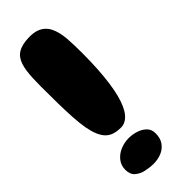

<svg xmlns="http://www.w3.org/2000/svg" viewBox="-231 -681 749 749"><g transform="rotate(-45 143.0 -306.5)"><path d="M125.5 -150Q104 -150 87.8 -155.2Q71.5 -160.5 60 -172.5Q48.5 -184.5 40.8 -203.2Q33 -222 28.2 -248.2Q23.5 -274.5 21.2 -309.5Q19 -344.5 18.2 -388.2Q17.5 -432 17.5 -486Q17.5 -509.5 18.5 -529.8Q19.5 -550 21.8 -567Q24 -584 28.8 -598Q33.5 -612 41 -622.2Q48.5 -632.5 60 -639.2Q71.5 -646 87.2 -649.5Q103 -653 124.5 -653Q145.5 -653 161 -647.8Q176.5 -642.5 187.5 -632.8Q198.5 -623 205.2 -609.5Q212 -596 216 -579.5Q220 -563 221.5 -543.8Q223 -524.5 223.5 -503.8Q224 -483 224 -461Q224 -414 221.5 -374.5Q219 -335 214.5 -303Q210 -271 203.5 -246.2Q197 -221.5 188.8 -203.2Q180.5 -185 170.5 -173.2Q160.5 -161.5 149.2 -155.8Q138 -150 125.5 -150ZM116.5 40Q95.5 40 73.2 35.2Q51 30.5 35.8 17.2Q20.5 4 20.5 -21.5Q20.5 -46 34.8 -63.8Q49 -81.5 71.2 -90.8Q93.5 -100 117.5 -100Q137 -100 157.2 -93.8Q177.5 -87.5 191.2 -74.2Q205 -61 205 -39Q205 -11 192 6.5Q179 24 158.8 32Q138.5 40 116.5 40Z"/></g></svg>

Font: Gluten ExtraBold
Style: Regular
Weight: 800
Designer: Tyler Finck
Foundry: Etcetera Type Company
Version: Version 1.300